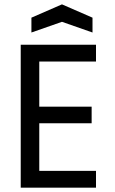

<svg xmlns="http://www.w3.org/2000/svg" viewBox="-20 -860 525 880"><path d="M420 0H75V-655H420V-578H160V-371H400V-295H160V-77H420ZM264 -760 124 -711V-779L264 -840L404 -779V-711Z"/></svg>

Font: RopaSansRegular
Style: Regular
Weight: 400
Designer: Botio Nikoltchev
Foundry: Botjo Nikoltchev
Version: Version 1.002